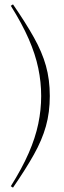

<svg xmlns="http://www.w3.org/2000/svg" viewBox="-20 -745 291 879"><path d="M168.5 -305.5Q168.5 -369 155.2 -432.8Q142 -496.5 111.5 -566.5Q81 -636.5 29.5 -718.5L39.5 -725Q98 -640 135.2 -573.5Q172.5 -507 190.2 -444Q208 -381 208 -305.5Q208 -230.5 190.2 -167.2Q172.5 -104 135.2 -37.5Q98 29 39.5 114L29.5 107.5Q81 25.5 111.5 -44.5Q142 -114.5 155.2 -178.2Q168.5 -242 168.5 -305.5Z"/></svg>

Font: Newsreader Display ExtraLight
Style: Regular
Weight: 275
Designer: Hugues Gentile
Foundry: Production Type
Version: Version 1.002